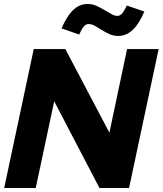

<svg xmlns="http://www.w3.org/2000/svg" viewBox="-20 -947 819 967"><path d="M150 -700H309L531 -279L620 -700H779L630 0H481L253 -437L160 0H1ZM379 -773 290 -804Q317 -867 349 -897Q381 -927 421 -927Q445 -927 466 -917.5Q487 -908 505.5 -897Q524 -886 540.5 -876.5Q557 -867 571 -867Q584 -867 594 -878Q604 -889 619 -919L707 -889Q681 -827 648.5 -796.5Q616 -766 576 -766Q551 -766 530.5 -775.5Q510 -785 492.5 -796Q475 -807 458.5 -816.5Q442 -826 426 -826Q413 -826 402 -813.5Q391 -801 379 -773Z"/></svg>

Font: Red Hat Display Black
Style: Italic
Weight: 900
Italic angle: -12°
Designer: Pentagram / MCKL
Foundry: Pentagram / MCKL
Version: Version 1.003; Red Hat Display Black Italic